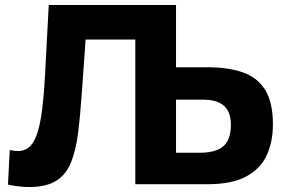

<svg xmlns="http://www.w3.org/2000/svg" viewBox="-20 -733 1138 764"><path d="M96.4 11.2Q79.5 11.2 64.1 9.7Q48.8 8.3 35.7 6.1Q22.6 4 11.7 1.5L18.8 -135.7Q29.8 -133.8 37.8 -132.9Q45.8 -132 51.8 -132Q89 -132 110.5 -164.5Q131.9 -197 142.9 -264.4Q153.8 -331.8 159.2 -435.3Q162.9 -503 166.6 -573.6Q170.3 -644.2 174 -713H680.4Q680.4 -654.5 680.4 -598.9Q680.4 -543.4 680.4 -474.3V-258.9Q680.4 -223.1 680.4 -190.6Q680.4 -158 680.4 -125.2H774.4Q817.8 -125.2 845.1 -136.7Q872.5 -148.2 885.6 -172.5Q898.8 -196.9 898.8 -235.6Q898.8 -266.7 889.7 -286.5Q880.6 -306.2 865.2 -316.9Q849.8 -327.7 831 -332Q812.2 -336.3 793 -336.3H660.5V-465.4Q689.9 -465.4 725.1 -465.4Q760.3 -465.4 804.1 -465.4Q891 -465.4 949.1 -444Q1007.2 -422.5 1036.6 -372.8Q1066 -323.1 1066 -238.3Q1066 -167.8 1040.7 -114Q1015.5 -60.2 958.5 -30.1Q901.5 0 805.9 0Q720.1 0 650.5 0Q580.8 0 518.4 0Q518.4 -57.6 518.4 -111.6Q518.4 -165.5 518.4 -232.5V-448.3Q518.4 -517.7 518.4 -573.1Q518.4 -628.4 518.4 -687L616.4 -575.7H239.2L327.8 -679.6Q322.7 -603.9 317.3 -528.8Q311.9 -453.7 306.2 -372.2Q299.7 -276.6 290.8 -204.9Q281.9 -133.1 261.8 -85Q241.7 -36.9 202.5 -12.9Q163.4 11.2 96.4 11.2Z"/></svg>

Font: Commissioner Thin
Style: Regular
Weight: 100
Designer: Kostas Bartsokas
Foundry: Kostas Bartsokas
Version: Version 1.001;gftools[0.9.23]